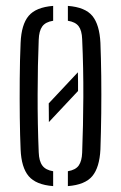

<svg xmlns="http://www.w3.org/2000/svg" viewBox="-20 -626 411 652"><path d="M50 -118.5Q48 -163.5 47.2 -226.8Q46.5 -290 47 -357.2Q47.5 -424.5 50 -480.5Q52.5 -542.5 77.2 -572Q102 -601.5 160.5 -606V-555.5Q134.5 -551.5 123.5 -536.2Q112.5 -521 111.5 -491Q108 -406.5 107.8 -305.8Q107.5 -205 111.5 -109Q112.5 -79 123.8 -63.8Q135 -48.5 160.5 -44.5V6Q102 1.5 77.2 -28Q52.5 -57.5 50 -118.5ZM210.5 6V-44.5Q237 -49 247.5 -64.2Q258 -79.5 259 -107.5Q262.5 -198.5 263 -296.5Q263.5 -394.5 259 -493Q258 -522.5 247 -537Q236 -551.5 210.5 -555.5V-606Q269.5 -601.5 293.8 -571.8Q318 -542 321 -480.5Q323 -430 323.8 -367.8Q324.5 -305.5 323.8 -240.8Q323 -176 321 -118.5Q318 -57.5 293.5 -28Q269 1.5 210.5 6ZM146 -211.5Q146 -227.5 145.8 -243.2Q145.5 -259 145.5 -275L244.5 -380.5Q245 -364.5 245 -348.8Q245 -333 245 -317Z"/></svg>

Font: Big Shoulders Stencil Text Light
Style: Regular
Weight: 300
Designer: Patric King
Foundry: XO Type Co
Version: Version 1.000